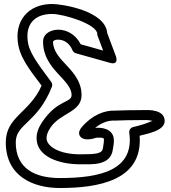

<svg xmlns="http://www.w3.org/2000/svg" viewBox="-20 -927 857 963"><path d="M457.6 -285.9C493.9 -315.3 528.1 -323.7 557 -322.2C557.8 -322.2 558.9 -322.2 559.5 -322.2C589.9 -323.7 638.7 -324.6 713.1 -325C719.5 -325 733.9 -323.8 744.7 -321C720.8 -309.5 679.4 -296.9 647.4 -289.6C634.8 -286.7 626.5 -274.1 628.3 -261.7C655.2 -73.9 484.5 -34 280 -34C155.9 -34 59 -81.5 59 -213C59 -307.4 167.7 -308.1 240.3 -491.8C243.4 -499.7 242 -509 237.4 -515.4C197.8 -571.6 133.4 -647.3 121.5 -706.9C103.4 -797.6 146.7 -857 241 -857C299.4 -857 468 -806 468 -756C468 -753 468.7 -749.6 469.6 -747.2L497.3 -673.4L384.9 -704.9C358.2 -756.9 312.3 -777.9 272.6 -778.1C239.2 -778.2 196 -761.1 196 -718C196 -577.4 339 -529.2 339 -450C339 -409.8 269.8 -429.8 192.3 -316.1C173.5 -288.4 163.5 -261.3 163.4 -235.1C162.8 -139.3 280 -103 381 -103C439.2 -103 534.6 -94.3 545.8 -176.6C547.7 -190.6 552.3 -208.2 551 -227.8C548.5 -266.8 514.8 -289.9 457.6 -285.9ZM680.3 -246.2C718.6 -256.3 806 -271.1 806 -320C806 -378.8 721.9 -375 712.9 -375C639.1 -374.6 590.3 -373.7 558.3 -372.2C505.9 -374.4 443.5 -351.7 390 -289.3C384.3 -282.6 364.4 -257.1 387.4 -237.5C411.6 -216.9 461.6 -236 461.9 -236.1C507.3 -239 500.7 -230.4 501.1 -224.6C501.7 -216 498.6 -200.6 496.2 -183.4C492.5 -155.6 458.6 -153 381 -153C279 -153 213.1 -191.7 213.4 -234.8C213.5 -248.2 218.6 -265.9 233.7 -287.9C284.2 -362.2 389 -363.9 389 -450C389 -578.2 246 -620.2 246 -718C246 -718 248.7 -728.2 272.4 -728.1C296.2 -728 327.3 -714.6 343.9 -674.5C346.2 -668.8 352.6 -662.1 360.2 -659.9L531.2 -611.9C578.6 -598.6 561.4 -644.8 561.4 -644.8L517.8 -761C509.7 -872.6 291.8 -907 241 -907C121.9 -907 47.6 -821.7 72.5 -697.1C87.4 -622.3 149.8 -550.5 188.6 -497.7C129.3 -361.2 9 -342.3 9 -213C9 -43.8 144.7 16 280 16C469.3 16 697.2 -19.7 680.3 -246.2Z"/></svg>

Font: Rocketfuel
Style: Regular
Weight: 400
Designer: Mew Too
Foundry: Cannot Into Space Fonts.
Version: Version 0.27